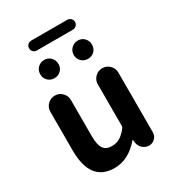

<svg xmlns="http://www.w3.org/2000/svg" viewBox="-220 -1051 1076 1187"><g transform="rotate(-30 318.5 -457.0)"><path d="M245.1 13.7Q73.2 13.7 73.2 -210V-486.3Q73.2 -516.6 94.7 -538.1Q116.2 -559.6 146.5 -559.6Q176.8 -559.6 198.2 -538.1Q219.7 -516.6 219.7 -486.3V-228.5Q219.7 -165 238.3 -138.7Q256.8 -112.3 297.9 -112.3Q330.1 -112.3 354.5 -126.5Q378.9 -140.6 406.2 -174.8Q412.1 -181.6 412.1 -191.4V-486.3Q412.1 -516.6 433.6 -538.1Q455.1 -559.6 485.4 -559.6Q515.6 -559.6 537.1 -538.1Q558.6 -516.6 558.6 -486.3V-59.6Q558.6 -35.2 541 -17.6Q523.4 0 499 0Q473.6 0 454.1 -17.1Q434.6 -34.2 430.7 -59.6L428.7 -78.1Q427.7 -80.1 425.8 -80.1Q423.8 -80.1 422.9 -78.1Q343.8 13.7 245.1 13.7ZM200.2 -653.3Q171.9 -653.3 153.3 -671.9Q134.8 -690.4 134.8 -717.8Q134.8 -745.1 153.3 -764.2Q171.9 -783.2 200.2 -783.2Q227.5 -783.2 246.1 -764.2Q264.6 -745.1 264.6 -717.8Q264.6 -690.4 246.1 -671.9Q227.5 -653.3 200.2 -653.3ZM190.4 -856.4Q175.8 -856.4 165.5 -866.7Q155.3 -877 155.3 -891.6Q155.3 -906.2 165.5 -916.5Q175.8 -926.8 190.4 -926.8H447.3Q461.9 -926.8 472.7 -916.5Q483.4 -906.2 483.4 -891.6Q483.4 -877 472.7 -866.7Q461.9 -856.4 447.3 -856.4ZM440.4 -653.3Q411.1 -653.3 392.6 -671.9Q374 -690.4 374 -717.8Q374 -745.1 393.1 -764.2Q412.1 -783.2 439.9 -783.2Q467.8 -783.2 485.8 -764.2Q503.9 -745.1 503.9 -717.8Q503.9 -690.4 485.8 -671.9Q467.8 -653.3 440.4 -653.3Z"/></g></svg>

Font: Gen Jyuu GothicX Bold
Style: Bold
Weight: 700
Designer: Ryoko NISHIZUKA (kana &amp; ideographs); Paul D. Hunt (Latin, Greek &amp; Cyrillic); Wenlong ZHANG (bopomofo); Sandoll C
Version: Version 1.058.20140828